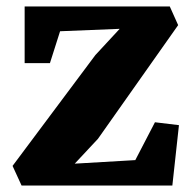

<svg xmlns="http://www.w3.org/2000/svg" viewBox="-20 -576 596 596"><path d="M351.5 -486.5 166.5 -479 135 -380H56.5V-556H507L533 -498L284 -145L212 -68L400 -79L461 -196.5L535.5 -187.5L515 0H47L19 -61L276 -405Z"/></svg>

Font: Merriweather Light 18pt Black
Style: Regular
Weight: 900
Version: Version 2.100